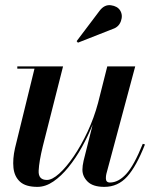

<svg xmlns="http://www.w3.org/2000/svg" viewBox="-20 -719 614 749"><path d="M420 -606 284 -552.5 279 -558.5 368.5 -677Q387.5 -702 412.8 -698.5Q438 -695 448.5 -678.5Q460 -660 451.8 -636.8Q443.5 -613.5 420 -606ZM226 -460 147 -148.5Q132.5 -89.5 130.8 -53.2Q129 -17 163 -17Q183.5 -17 211 -41.8Q238.5 -66.5 267.5 -109Q296.5 -151.5 321.8 -205.5Q347 -259.5 362.5 -317.5L398.5 -460H507.5L395 -41Q393 -33 393 -23.5Q393 -7 409 -7Q441.5 -7 472 -39.8Q502.5 -72.5 537 -158L545.5 -155.5Q512 -70 476 -30Q440 10 387 10Q343 10 322.2 -10.2Q301.5 -30.5 301.5 -57Q301.5 -71.5 306 -91.5L341.5 -233Q323.5 -188.5 299.5 -145.2Q275.5 -102 247.2 -67Q219 -32 188.2 -11Q157.5 10 126 10Q80 10 58 -10.2Q36 -30.5 32.5 -64.5Q29 -98.5 38.5 -141L114.5 -451H47.5V-460Z"/></svg>

Font: Bodoni* 24pt Medium
Style: Italic
Weight: 500
Italic angle: -13°
Version: Version 2.3